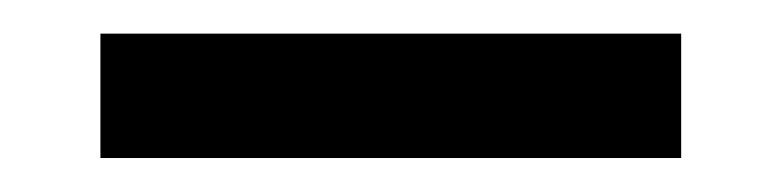

<svg xmlns="http://www.w3.org/2000/svg" viewBox="-20 -364 460 113"><path d="M39.1 -344.2H380.9V-271H39.1Z"/></svg>

Font: Andika FrenchTight
Style: Regular
Weight: 400
Designer: Victor Gaultney, Annie Olsen, Julie Remington, Don Collingsworth, Eric Hays, Becca Hirsbrunner
Foundry: SIL International
Version: Version 5.000 ; Dig1 Dig4Opn Dig7 LnSpcTght